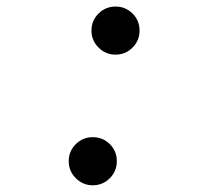

<svg xmlns="http://www.w3.org/2000/svg" viewBox="-20 -547 626 577"><path d="M258.8 9.8Q229 9.8 207.8 -11.5Q186.5 -32.7 186.5 -62.5Q186.5 -92.8 207.8 -113.8Q229 -134.8 258.8 -134.8Q289.1 -134.8 310.1 -113.8Q331.1 -92.8 331.1 -62.5Q331.1 -32.7 310.1 -11.5Q289.1 9.8 258.8 9.8ZM327.1 -382.8Q297.4 -382.8 276.1 -404.1Q254.9 -425.3 254.9 -455.1Q254.9 -485.4 276.1 -506.3Q297.4 -527.3 327.1 -527.3Q357.4 -527.3 378.4 -506.3Q399.4 -485.4 399.4 -455.1Q399.4 -425.3 378.4 -404.1Q357.4 -382.8 327.1 -382.8Z"/></svg>

Font: Cascadia Mono PL
Style: Italic
Weight: 400
Italic angle: -10°
Monospace: yes
Designer: Aaron Bell
Foundry: Saja Typeworks
Version: Version 2404.023; ttfautohint (v1.8.4)